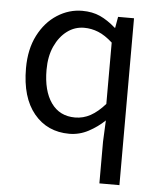

<svg xmlns="http://www.w3.org/2000/svg" viewBox="-51 -543 657 792"><g transform="rotate(5 277.5 -146.5)"><path d="M390 205V32L394 -56Q365 -28 327.5 -8Q290 12 248 12Q157 12 102 -54.5Q47 -121 47 -242Q47 -321 76.5 -378.5Q106 -436 154.5 -467Q203 -498 258 -498Q300 -498 332 -483.5Q364 -469 397 -440H399L407 -486H473V205ZM266 -57Q300 -57 330 -73.5Q360 -90 390 -124V-378Q359 -406 330.5 -417.5Q302 -429 272 -429Q233 -429 201.5 -405.5Q170 -382 151 -340.5Q132 -299 132 -243Q132 -156 167 -106.5Q202 -57 266 -57Z"/></g></svg>

Font: Mada
Style: Regular
Weight: 400
Designer: Khaled Hosny
Version: Version 1.5